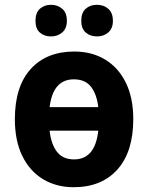

<svg xmlns="http://www.w3.org/2000/svg" viewBox="-20 -771 618 801"><path d="M536 -274Q536 -138 470 -64Q404 10 287 10Q215 10 159.5 -23.5Q104 -57 73 -120.5Q42 -184 42 -274Q42 -410 108 -483Q174 -556 290 -556Q364 -556 419.5 -522Q475 -488 505.5 -425Q536 -362 536 -274ZM288 -440Q201 -440 187 -324H390Q384 -377 360 -408.5Q336 -440 288 -440ZM289 -106Q377 -106 390 -226H187Q193 -170 217.5 -138Q242 -106 289 -106ZM128 -684Q128 -718 146.5 -734.5Q165 -751 193 -751Q220 -751 239.5 -734.5Q259 -718 259 -684Q259 -652 239.5 -635.5Q220 -619 193 -619Q165 -619 146.5 -635Q128 -651 128 -684ZM319 -684Q319 -718 337.5 -734.5Q356 -751 385 -751Q412 -751 431.5 -734.5Q451 -718 451 -684Q451 -652 431.5 -635.5Q412 -619 385 -619Q356 -619 337.5 -635.5Q319 -652 319 -684Z"/></svg>

Font: Noto Sans SemiCondensed
Style: Bold
Weight: 700
Width: 4
Designer: Monotype Design Team
Foundry: Monotype Imaging Inc.
Version: Version 2.013; ttfautohint (v1.8.4.7-5d5b)